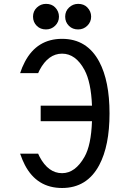

<svg xmlns="http://www.w3.org/2000/svg" viewBox="-20 -938 626 968"><path d="M374 -918.5Q402.8 -918.5 419.9 -900.9Q439.5 -880.9 439.5 -854Q439.5 -827.1 419.9 -808.1Q400.9 -789.6 374 -789.6Q346.2 -789.6 328.1 -807.1Q308.6 -826.2 308.6 -854Q308.6 -881.8 328.1 -900.1Q347.7 -918.5 374 -918.5ZM211.9 -918.5Q240.7 -918.5 257.8 -900.9Q277.3 -880.9 277.3 -854Q277.3 -827.1 257.8 -808.1Q238.8 -789.6 211.9 -789.6Q184.1 -789.6 166 -807.1Q146.5 -826.2 146.5 -854Q146.5 -881.8 166 -900.1Q185.5 -918.5 211.9 -918.5ZM81.5 -163.1H172.4Q175.8 -154.8 179.7 -147.5Q223.6 -64.9 293 -64.9Q359.4 -64.9 406.2 -147.5Q439.5 -206.1 443.8 -327.1H185.1V-405.3H443.8Q439 -523.9 406.2 -585Q361.8 -667.5 293 -667.5Q223.6 -667.5 179.7 -585Q175.8 -577.6 172.4 -569.3H81.5Q90.3 -597.7 105.5 -626.5Q166.5 -742.2 293 -742.2Q418.9 -742.2 480.5 -626.5Q532.2 -529.3 532.2 -366.2Q532.2 -203.6 480.5 -106Q418.9 9.8 293 9.8Q166 9.8 105.5 -106Q92.8 -130.4 81.5 -163.1Z"/></svg>

Font: Consola Mono
Style: Book
Weight: 400
Monospace: yes
Version: Version 2.001